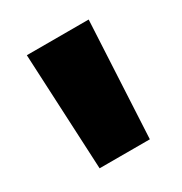

<svg xmlns="http://www.w3.org/2000/svg" viewBox="-91 -861 437 462"><g transform="rotate(-30 127.5 -630.5)"><path d="M43 -792H214.8L198.2 -468.8H58.6Z"/></g></svg>

Font: GenEi M Gothic v2 Black
Style: Regular
Weight: 900
Version: Version 2.0